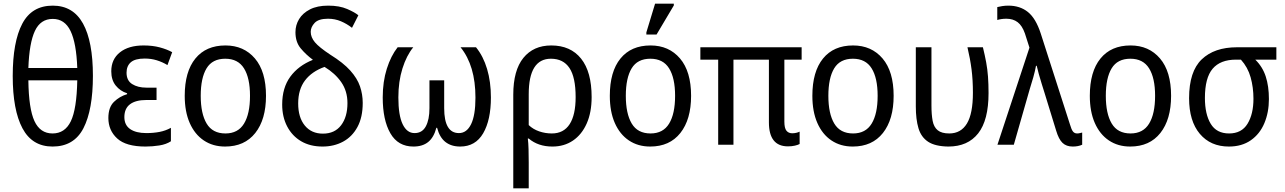

<svg xmlns="http://www.w3.org/2000/svg" viewBox="-20 -796 7069 1056"><path d="M269 10Q157 10 103.5 -90.5Q50 -191 50 -378Q50 -566 102.5 -665.5Q155 -765 270 -765Q382 -765 436.5 -666.5Q491 -568 491 -379Q491 -192 439 -91Q387 10 269 10ZM136 -422H405Q400 -559 368 -625.5Q336 -692 270 -692Q203 -692 172 -626Q141 -560 136 -422ZM269 -62Q337 -62 369.5 -129Q402 -196 405 -354H136Q138 -198 169.5 -130Q201 -62 269 -62Z M780 10Q673 10 624.5 -34.5Q576 -79 576 -147Q576 -206 607 -236Q638 -266 679 -278V-283Q641 -295 616.5 -325.5Q592 -356 592 -404Q592 -470 639.5 -508Q687 -546 770 -546Q819 -546 858.5 -535.5Q898 -525 927 -509L901 -438Q873 -455 842 -464.5Q811 -474 776 -474Q723 -474 699.5 -453.5Q676 -433 676 -396Q676 -353 707 -333.5Q738 -314 785 -314H841V-246H785Q726 -246 695 -222.5Q664 -199 664 -152Q664 -108 696 -86Q728 -64 785 -64Q824 -64 857.5 -70.5Q891 -77 920 -93V-19Q894 -2 856.5 4Q819 10 780 10Z M1443 -269Q1443 -139 1384 -64.5Q1325 10 1218 10Q1151 10 1101 -23.5Q1051 -57 1023.5 -119.5Q996 -182 996 -269Q996 -402 1054.5 -474Q1113 -546 1220 -546Q1321 -546 1382 -474.5Q1443 -403 1443 -269ZM1084 -269Q1084 -171 1116.5 -116.5Q1149 -62 1220 -62Q1289 -62 1322 -116Q1355 -170 1355 -269Q1355 -367 1322 -420Q1289 -473 1219 -473Q1148 -473 1116 -420Q1084 -367 1084 -269Z M1754 10Q1686 10 1636.5 -19Q1587 -48 1559.5 -100.5Q1532 -153 1532 -221Q1532 -313 1576.5 -374Q1621 -435 1701 -467Q1662 -496 1633.5 -530.5Q1605 -565 1605 -619Q1605 -658 1625 -691Q1645 -724 1685 -744.5Q1725 -765 1785 -765Q1847 -765 1889.5 -746.5Q1932 -728 1951 -712L1916 -643Q1888 -665 1855 -679Q1822 -693 1784 -693Q1732 -693 1710.5 -670Q1689 -647 1689 -621Q1689 -591 1712 -563.5Q1735 -536 1797 -495Q1868 -451 1906.5 -408Q1945 -365 1960 -321Q1975 -277 1975 -230Q1975 -151 1946 -97.5Q1917 -44 1867 -17Q1817 10 1754 10ZM1756 -61Q1821 -61 1856 -107Q1891 -153 1891 -229Q1891 -295 1857 -344Q1823 -393 1765 -428Q1695 -403 1657.5 -353.5Q1620 -304 1620 -227Q1620 -150 1656.5 -105.5Q1693 -61 1756 -61Z M2254 10Q2169 10 2127 -63Q2085 -136 2085 -260Q2085 -347 2107.5 -418Q2130 -489 2167 -536H2253Q2216 -491 2193.5 -419.5Q2171 -348 2171 -260Q2171 -162 2194.5 -113Q2218 -64 2260 -64Q2302 -64 2322 -101Q2342 -138 2342 -201V-354H2423V-201Q2423 -64 2504 -64Q2547 -64 2571 -113Q2595 -162 2595 -259Q2595 -435 2513 -536H2598Q2638 -487 2659 -416.5Q2680 -346 2680 -260Q2680 -136 2637.5 -63Q2595 10 2511 10Q2462 10 2430 -15Q2398 -40 2384 -93H2380Q2366 -40 2335 -15Q2304 10 2254 10Z M2803 240V-275Q2803 -409 2858.5 -477.5Q2914 -546 3012 -546Q3118 -546 3176 -473.5Q3234 -401 3234 -262Q3234 -178 3207 -117Q3180 -56 3131.5 -23Q3083 10 3018 10Q2940 10 2888 -34H2883Q2886 -11 2887 24Q2888 59 2888 98V240ZM3015 -62Q3080 -62 3113 -113Q3146 -164 3146 -262Q3146 -371 3112 -422Q3078 -473 3010 -473Q2888 -473 2888 -278V-108Q2912 -85 2945.5 -73.5Q2979 -62 3015 -62Z M3781 -269Q3781 -139 3722 -64.5Q3663 10 3556 10Q3489 10 3439 -23.5Q3389 -57 3361.5 -119.5Q3334 -182 3334 -269Q3334 -402 3392.5 -474Q3451 -546 3558 -546Q3659 -546 3720 -474.5Q3781 -403 3781 -269ZM3422 -269Q3422 -171 3454.5 -116.5Q3487 -62 3558 -62Q3627 -62 3660 -116Q3693 -170 3693 -269Q3693 -367 3660 -420Q3627 -473 3557 -473Q3486 -473 3454 -420Q3422 -367 3422 -269ZM3535 -606V-618L3583 -776H3686V-766L3591 -606Z M4314 9Q4209 9 4209 -123V-468H4014V0H3930V-468H3832V-536H4389V-468H4294V-127Q4294 -91 4305.5 -77Q4317 -63 4337 -63Q4349 -63 4359.5 -65.5Q4370 -68 4378 -72V-4Q4369 1 4352 5Q4335 9 4314 9Z M4895 -269Q4895 -139 4836 -64.5Q4777 10 4670 10Q4603 10 4553 -23.5Q4503 -57 4475.5 -119.5Q4448 -182 4448 -269Q4448 -402 4506.5 -474Q4565 -546 4672 -546Q4773 -546 4834 -474.5Q4895 -403 4895 -269ZM4536 -269Q4536 -171 4568.5 -116.5Q4601 -62 4672 -62Q4741 -62 4774 -116Q4807 -170 4807 -269Q4807 -367 4774 -420Q4741 -473 4671 -473Q4600 -473 4568 -420Q4536 -367 4536 -269Z M5196 10Q5123 9 5084.5 -16.5Q5046 -42 5031.5 -91Q5017 -140 5017 -210V-536H5103V-216Q5103 -166 5109.5 -131.5Q5116 -97 5137.5 -79.5Q5159 -62 5201 -62Q5265 -62 5298 -116.5Q5331 -171 5331 -286Q5331 -356 5323.5 -414.5Q5316 -473 5301 -536H5386Q5397 -491 5404 -453Q5411 -415 5414 -374.5Q5417 -334 5417 -284Q5417 -135 5360 -62.5Q5303 10 5196 10Z M5880 10Q5845 10 5824 -10Q5803 -30 5789 -77L5725 -285Q5718 -307 5709.5 -334.5Q5701 -362 5693.5 -388.5Q5686 -415 5682 -434H5678Q5673 -406 5663 -370.5Q5653 -335 5643 -304L5556 0H5466L5642 -534L5617 -612Q5602 -655 5577 -674Q5552 -693 5515 -693Q5500 -693 5487 -691Q5474 -689 5465 -686V-757Q5477 -760 5492.5 -762.5Q5508 -765 5526 -765Q5590 -765 5633.5 -730Q5677 -695 5704 -612L5865 -111Q5873 -83 5881.5 -72.5Q5890 -62 5904 -62Q5912 -62 5919.5 -64Q5927 -66 5932 -67V0Q5910 10 5880 10Z M6421 -269Q6421 -139 6362 -64.5Q6303 10 6196 10Q6129 10 6079 -23.5Q6029 -57 6001.5 -119.5Q5974 -182 5974 -269Q5974 -402 6032.5 -474Q6091 -546 6198 -546Q6299 -546 6360 -474.5Q6421 -403 6421 -269ZM6062 -269Q6062 -171 6094.5 -116.5Q6127 -62 6198 -62Q6267 -62 6300 -116Q6333 -170 6333 -269Q6333 -367 6300 -420Q6267 -473 6197 -473Q6126 -473 6094 -420Q6062 -367 6062 -269Z M6739 10Q6638 10 6579 -60Q6520 -130 6520 -256Q6520 -403 6589.5 -469.5Q6659 -536 6783 -536H7000V-468H6884Q6924 -429 6941.5 -375.5Q6959 -322 6959 -251Q6959 -178 6934 -118.5Q6909 -59 6859.5 -24.5Q6810 10 6739 10ZM6740 -62Q6809 -62 6841.5 -115.5Q6874 -169 6874 -253Q6874 -315 6858.5 -370.5Q6843 -426 6805 -468H6778Q6692 -468 6649.5 -418Q6607 -368 6607 -257Q6607 -168 6639 -115Q6671 -62 6740 -62Z"/></svg>

Font: Noto Sans SemiCondensed
Style: Regular
Weight: 400
Width: 4
Designer: Monotype Design Team
Foundry: Monotype Imaging Inc.
Version: Version 2.013; ttfautohint (v1.8.4.7-5d5b)